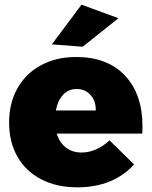

<svg xmlns="http://www.w3.org/2000/svg" viewBox="-20 -795 649 822"><path d="M590 -254Q590 -233 589 -223H223Q235 -184 262.5 -163Q290 -142 329 -142Q392 -142 449 -194L554 -91Q511 -43 449.5 -18Q388 7 312 7Q222 7 156 -27.5Q90 -62 54.5 -124.5Q19 -187 19 -270Q19 -354 55 -417.5Q91 -481 156 -516Q221 -551 306 -551Q440 -551 515 -471.5Q590 -392 590 -254ZM308 -414Q273 -414 250 -389Q227 -364 219 -322H390Q391 -362 368 -388Q345 -414 308 -414ZM329 -775 487 -717 334 -595 202 -605Z"/></svg>

Font: #9Slide03 Montserrat ExtraBold
Style: Regular
Weight: 800
Designer: Julieta Ulanovsky
Foundry: Julieta Ulanovsky
Version: Version 6.001